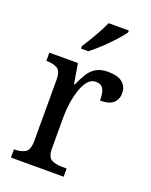

<svg xmlns="http://www.w3.org/2000/svg" viewBox="-143 -844 726 921"><g transform="rotate(20 219.5 -383.0)"><path d="M29 0V-42H32Q63 -42 85 -54Q107 -66 107 -114V-426Q107 -471 85 -482.5Q63 -494 33 -494H30V-536H176L193 -434H197Q210 -464 225 -489.5Q240 -515 264 -530.5Q288 -546 327 -546Q377 -546 401 -526Q425 -506 425 -472Q425 -441 404.5 -422Q384 -403 337 -403Q337 -444 326 -462.5Q315 -481 288 -481Q264 -481 247 -460Q230 -439 219.5 -406.5Q209 -374 204 -337.5Q199 -301 199 -270V-109Q199 -64 221 -53Q243 -42 273 -42H298V0ZM166 -619Q187 -651 210.5 -691.5Q234 -732 249 -766H352V-756Q340 -739 314.5 -710.5Q289 -682 258.5 -653.5Q228 -625 203 -606H166Z"/></g></svg>

Font: Noto Serif Khmer SemiCondensed
Style: Regular
Weight: 400
Width: 4
Designer: Danh Hong and the Monotype Design Team
Foundry: Monotype Imaging Inc.
Version: Version 2.004; ttfautohint (v1.8.4.7-5d5b)